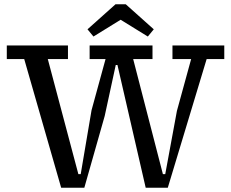

<svg xmlns="http://www.w3.org/2000/svg" viewBox="-20 -884 1088 904"><path d="M792 -606V-670H1036V-606H953L770 0H666L533 -578H525L473 -338L377 0H268L94 -606H12V-670H300V-606H205L349 -64H360L411 -365L477 -606H402V-670H698V-606H607L747 -64H758L813 -362L880 -606ZM572 -864 704 -746 676 -712 548 -791 420 -712 392 -746 524 -864Z"/></svg>

Font: Source Serif 4 Caption
Style: Regular
Weight: 400
Designer: Frank Grießhammer
Foundry: Adobe Systems Incorporated
Version: Version 4.004;hotconv 1.0.117;makeotfexe 2.5.65602